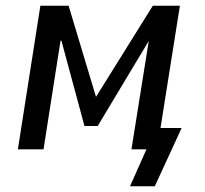

<svg xmlns="http://www.w3.org/2000/svg" viewBox="-20 -518 712 666"><path d="M431 128 488 0H436L448 -74H610L517 128ZM42 0 120 -498H218L313 -182L510 -498H604L525 0H436L496 -376L319 -81H273L193 -377H190L131 0Z"/></svg>

Font: Nunito Sans 7pt Condensed SemiBold
Style: Italic
Weight: 600
Width: 3
Italic angle: -9°
Designer: Vernon Adams
Foundry: Vernon Adams
Version: Version 3.101;gftools[0.9.27]